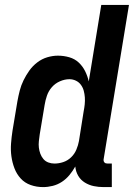

<svg xmlns="http://www.w3.org/2000/svg" viewBox="-20 -755 546 783"><path d="M156 8Q129 8 105 -0.5Q81 -9 64.5 -27Q48 -45 39 -68.5Q30 -92 26.5 -117.5Q23 -143 25 -169.5Q27 -196 31 -222L51 -342Q55 -364 60.5 -385.5Q66 -407 76 -427.5Q86 -448 99.5 -467Q113 -486 132 -500.5Q151 -515 173 -521.5Q195 -528 216 -528Q240 -528 262.5 -521.5Q285 -515 301 -500Q317 -485 327 -465Q337 -445 342 -423L393 -735H506L403 -108Q402 -104 402.5 -100Q403 -96 405.5 -93Q408 -90 411.5 -89Q415 -88 419 -88H436V8H403Q382 8 362.5 4Q343 0 326 -10.5Q309 -21 299 -38Q289 -55 287 -76Q277 -58 263.5 -41.5Q250 -25 232.5 -13.5Q215 -2 195 3Q175 8 156 8ZM202 -88Q220 -88 238 -94Q256 -100 270 -113.5Q284 -127 291.5 -145Q299 -163 302 -180L321 -300Q324 -315 325.5 -329.5Q327 -344 326 -358Q325 -372 321.5 -385Q318 -398 310 -409Q302 -420 289.5 -426Q277 -432 263 -432Q244 -432 224.5 -423.5Q205 -415 191.5 -399.5Q178 -384 171.5 -365Q165 -346 162 -327L142 -207Q140 -193 138.5 -179.5Q137 -166 138.5 -153Q140 -140 144.5 -128Q149 -116 157 -106.5Q165 -97 177 -92.5Q189 -88 202 -88Z"/></svg>

Font: Iosevka Custom
Style: Bold Italic
Weight: 700
Italic angle: -9°
Designer: Belleve Invis
Foundry: Belleve Invis
Version: Version 30.3.1; ttfautohint (v1.8.3)